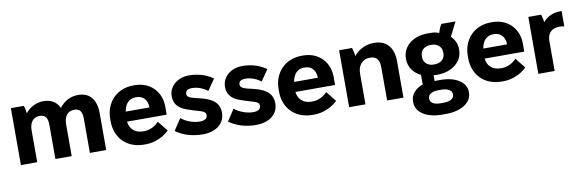

<svg xmlns="http://www.w3.org/2000/svg" viewBox="-54 -1055 5219 1727"><g transform="rotate(-10 2555.5 -191.5)"><path d="M63 0H212V-289C212 -365 248 -406 303 -406H306C356 -406 378 -378 378 -309V0H527V-290C527 -366 564 -407 619 -407H622C671 -407 693 -379 693 -310V0H842V-336C842 -461 784 -532 680 -532H676C608 -532 547 -498 507 -444C481 -500 432 -531 363 -531H359C294 -531 236 -499 196 -450C194 -472 188 -502 181 -520H63Z M1188 11H1204C1284 11 1367 -26 1417 -77L1343 -170C1312 -136 1265 -108 1207 -108H1198C1127 -108 1078 -150 1071 -219H1433V-293C1433 -431 1335 -530 1195 -530H1182C1032 -530 926 -422 926 -268V-249C926 -93 1031 11 1188 11ZM1075 -310C1086 -380 1125 -421 1183 -421H1193C1250 -421 1290 -381 1292 -313V-310Z M1723 12C1846 12 1926 -52 1926 -151C1926 -260 1833 -292 1753 -312C1691 -327 1638 -334 1638 -372C1638 -401 1660 -415 1699 -415C1747 -415 1801 -395 1839 -364L1909 -465C1852 -507 1777 -532 1692 -532C1580 -532 1506 -460 1506 -374C1506 -286 1567 -251 1630 -231C1734 -193 1786 -197 1786 -152C1786 -122 1761 -106 1717 -106C1660 -106 1589 -131 1548 -168L1478 -62C1545 -14 1627 12 1723 12Z M2210 12C2333 12 2413 -52 2413 -151C2413 -260 2320 -292 2240 -312C2178 -327 2125 -334 2125 -372C2125 -401 2147 -415 2186 -415C2234 -415 2288 -395 2326 -364L2396 -465C2339 -507 2264 -532 2179 -532C2067 -532 1993 -460 1993 -374C1993 -286 2054 -251 2117 -231C2221 -193 2273 -197 2273 -152C2273 -122 2248 -106 2204 -106C2147 -106 2076 -131 2035 -168L1965 -62C2032 -14 2114 12 2210 12Z M2726 11H2742C2822 11 2905 -26 2955 -77L2881 -170C2850 -136 2803 -108 2745 -108H2736C2665 -108 2616 -150 2609 -219H2971V-293C2971 -431 2873 -530 2733 -530H2720C2570 -530 2464 -422 2464 -268V-249C2464 -93 2569 11 2726 11ZM2613 -310C2624 -380 2663 -421 2721 -421H2731C2788 -421 2828 -381 2830 -313V-310Z M3061 0H3210V-280C3210 -356 3254 -406 3319 -406H3324C3382 -406 3408 -371 3408 -301V0H3557V-333C3557 -459 3493 -531 3381 -531H3377C3303 -531 3239 -497 3195 -443C3194 -466 3186 -500 3179 -520H3061Z M3640 -334C3640 -264 3683 -205 3748 -174V-87C3680 -62 3636 -14 3636 46V59C3636 149 3734 211 3869 211H3912C4046 211 4145 149 4145 60V50C4145 -39 4049 -99 3913 -99H3882C3874 -99 3866 -99 3859 -98V-152C3865 -151 3872 -150 3879 -150H3897C4027 -150 4125 -229 4125 -334V-345C4125 -392 4105 -433 4072 -465L4137 -594H4009C3997 -578 3985 -552 3975 -517C3952 -526 3927 -531 3898 -531H3868C3737 -531 3640 -452 3640 -345ZM3785 -342C3785 -392 3826 -424 3875 -424H3890C3938 -424 3980 -391 3980 -342V-327C3980 -279 3938 -246 3890 -246H3875C3826 -246 3785 -278 3785 -327ZM3783 46C3783 12 3817 -11 3875 -11H3907C3965 -11 4001 13 4001 46V52C4001 84 3966 108 3907 108H3875C3817 108 3783 85 3783 52Z M4454 11H4470C4550 11 4633 -26 4683 -77L4609 -170C4578 -136 4531 -108 4473 -108H4464C4393 -108 4344 -150 4337 -219H4699V-293C4699 -431 4601 -530 4461 -530H4448C4298 -530 4192 -422 4192 -268V-249C4192 -93 4297 11 4454 11ZM4341 -310C4352 -380 4391 -421 4449 -421H4459C4516 -421 4556 -381 4558 -313V-310Z M4789 0H4938V-274C4938 -345 4978 -385 5050 -385C5065 -385 5082 -383 5093 -380V-520H5078C5014 -520 4959 -493 4921 -448C4920 -470 4913 -500 4906 -520H4789Z"/></g></svg>

Font: Fixel Text Bold
Style: Bold
Weight: 700
Width: 4
Designer: AlfaBravo + MacPaw
Foundry: Kyrylo Tkachov, Marchela Mozhyna, Serhii Makarenko, Maria Weinstein, Zakhar Kryvoshyya
Version: Version 1.211